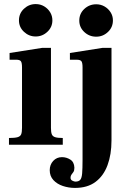

<svg xmlns="http://www.w3.org/2000/svg" viewBox="-20 -710 634 942"><path d="M24 0V-33Q53 -33 66.5 -37Q80 -41 84 -51.5Q88 -62 88 -83V-379Q88 -402 82.5 -409.5Q77 -417 60 -417H27V-450L186 -475H230V-83Q230 -62 234 -51.5Q238 -41 250.5 -37Q263 -33 288 -33V0ZM155 -531Q122 -531 97.5 -554Q73 -577 73 -610Q73 -644 97.5 -667Q122 -690 155 -690Q178 -690 196.5 -679Q215 -668 226 -650Q237 -632 237 -610Q237 -577 212.5 -554Q188 -531 155 -531ZM348 212Q317 212 288.5 202.5Q260 193 242 173.5Q224 154 224 125Q224 98 241 79.5Q258 61 284 61Q306 61 325 73Q344 85 345 113Q345 127 340 134Q335 141 330.5 147Q326 153 326 162Q326 172 335 176.5Q344 181 350 181Q366 181 373.5 172.5Q381 164 383 141Q385 118 385 74V-379Q385 -402 379.5 -409.5Q374 -417 356 -417H323V-450L482 -475H527V-21Q527 48 507.5 100.5Q488 153 448.5 182.5Q409 212 348 212ZM452 -530Q418 -530 393.5 -553Q369 -576 369 -609Q369 -643 393.5 -666Q418 -689 452 -689Q474 -689 492.5 -678.5Q511 -668 522.5 -650Q534 -632 534 -610Q534 -576 509.5 -553Q485 -530 452 -530Z"/></svg>

Font: Frank Ruhl Libre
Style: Bold
Weight: 700
Designer: Yanek Iontef
Foundry: Fontef
Version: Version 6.004